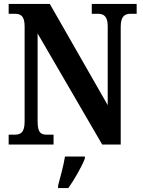

<svg xmlns="http://www.w3.org/2000/svg" viewBox="-20 -734 727 975"><path d="M24 0H252V-50H220C189 -50 171 -58 171 -117V-564L499 0H593V-597C593 -652 614 -664 643 -664H674V-714H446V-664H478C505 -664 527 -653 527 -601V-200L233 -714H24V-664H55C82 -664 105 -656 105 -601V-117C105 -58 83 -50 51 -50H24ZM275 208V221H327C357 179 395 113 411 71V61H310C303 106 286 167 275 208Z"/></svg>

Font: Noto Serif Thai Condensed
Style: Bold
Weight: 700
Width: 3
Designer: Monotype Design Team
Foundry: Monotype Imaging Inc.
Version: Version 2.002